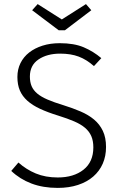

<svg xmlns="http://www.w3.org/2000/svg" viewBox="-20 -907 583 938"><path d="M439 -584Q403 -616 364.5 -630.5Q326 -645 274 -645Q210 -645 168 -616.5Q126 -588 126 -533Q126 -506 134.5 -486Q143 -466 162 -450Q181 -434 212.5 -420.5Q244 -407 290 -393Q335 -379 373.5 -362.5Q412 -346 439.5 -323Q467 -300 482.5 -267.5Q498 -235 498 -189Q498 -144 482 -107.5Q466 -71 435.5 -44.5Q405 -18 361 -3.5Q317 11 262 11Q190 11 133.5 -10.5Q77 -32 35 -72L70 -113Q108 -79 155 -59.5Q202 -40 262 -40Q340 -40 388 -78Q436 -116 436 -187Q436 -219 426 -242Q416 -265 395.5 -282.5Q375 -300 342.5 -314Q310 -328 265 -342Q213 -358 175.5 -375.5Q138 -393 113.5 -415Q89 -437 77 -465Q65 -493 65 -531Q65 -568 80 -598.5Q95 -629 122.5 -650.5Q150 -672 188 -684Q226 -696 272 -696Q342 -696 389 -676Q436 -656 475 -623ZM282 -812 400 -887 426 -857 297 -759H267L137 -857L164 -887Z"/></svg>

Font: Jldddboxgfspflltxgxzjzlszac
Style: Regular
Weight: 300
Designer: Carrois Corporate & Edenspiekermann
Foundry: Carrois Corporate GbR & Edenspiekermann AG
Version: Version 2.001